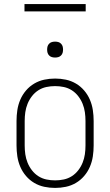

<svg xmlns="http://www.w3.org/2000/svg" viewBox="-20 -913 540 941"><path d="M250 8Q223 8 197 2.5Q171 -3 148 -16.5Q125 -30 107.5 -50.5Q90 -71 79.5 -95.5Q69 -120 65 -146.5Q61 -173 61 -200V-320Q61 -347 65 -373.5Q69 -400 79.5 -424.5Q90 -449 107.5 -469.5Q125 -490 148 -503.5Q171 -517 197 -522.5Q223 -528 250 -528Q277 -528 303 -522.5Q329 -517 352 -503.5Q375 -490 392.5 -469.5Q410 -449 420.5 -424.5Q431 -400 435 -373.5Q439 -347 439 -320V-200Q439 -173 435 -146.5Q431 -120 420.5 -95.5Q410 -71 392.5 -50.5Q375 -30 352 -16.5Q329 -3 303 2.5Q277 8 250 8ZM250 -29Q272 -29 293 -33.5Q314 -38 332 -49.5Q350 -61 363.5 -78.5Q377 -96 385 -116Q393 -136 396 -157Q399 -178 399 -200V-320Q399 -342 396 -363Q393 -384 385 -404Q377 -424 363.5 -441.5Q350 -459 332 -470.5Q314 -482 293 -486.5Q272 -491 250 -491Q228 -491 207 -486.5Q186 -482 168 -470.5Q150 -459 136.5 -441.5Q123 -424 115 -404Q107 -384 104 -363Q101 -342 101 -320V-200Q101 -178 104 -157Q107 -136 115 -116Q123 -96 136.5 -78.5Q150 -61 168 -49.5Q186 -38 207 -33.5Q228 -29 250 -29ZM250 -631Q242 -631 234.5 -633Q227 -635 221 -641Q215 -647 213 -654.5Q211 -662 211 -670Q211 -678 213 -685.5Q215 -693 221 -699Q227 -705 234.5 -707Q242 -709 250 -709Q258 -709 265.5 -707Q273 -705 279 -699Q285 -693 287 -685.5Q289 -678 289 -670Q289 -662 287 -654.5Q285 -647 279 -641Q273 -635 265.5 -633Q258 -631 250 -631ZM100 -857V-893H400V-857Z"/></svg>

Font: Iosevka Curly Extralight
Style: Regular
Weight: 200
Monospace: yes
Designer: Belleve Invis
Foundry: Belleve Invis
Version: Version 22.1.2; ttfautohint (v1.8.4)